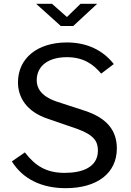

<svg xmlns="http://www.w3.org/2000/svg" viewBox="-20 -974 685 1004"><path d="M401 -954 330 -885 252 -954H169L298 -838H363L488 -954ZM509 -589 575 -639C519 -711 435 -752 330 -752C176 -752 74 -670 74 -543C74 -466 118 -390 230 -353L381 -301C470 -269 492 -236 492 -187C492 -99 410 -70 318 -70C223 -70 165 -106 110 -177L42 -130C99 -38 198 10 323 10C488 10 591 -68 591 -198C591 -288 543 -356 423 -395L276 -443C187 -473 172 -521 172 -554C172 -629 232 -675 330 -675C418 -675 470 -636 509 -589Z"/></svg>

Font: 18Franklin
Style: Regular
Weight: 400
Designer: Pablo Impallari, Rodrigo Fuenzalida (Modified by Dan O. Williams)
Version: Version 0.025;PS 000.025;hotconv 1.0.88;makeotf.lib2.5.64775